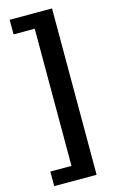

<svg xmlns="http://www.w3.org/2000/svg" viewBox="-135 -787 598 1000"><g transform="rotate(-15 164.0 -286.5)"><path d="M255.1 -734.8V162.2H26.7V83.5H140.7V-656H26.7V-734.8Z"/></g></svg>

Font: Archivo SemiBold ExtraCondensed
Style: Regular
Weight: 600
Width: 2
Version: Version 2.001